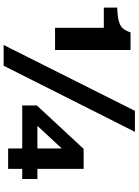

<svg xmlns="http://www.w3.org/2000/svg" viewBox="128 -870 767 1063"><g transform="rotate(90 511.5 -338.5)"><path d="M343.8 24.9H229L593.8 -702.1H710ZM133.8 -259.8V-529.8H22V-604Q69.3 -605.5 95.2 -612.3Q121.1 -619.1 135.3 -633.3Q149.4 -647.5 159.2 -677.7H256.8V-259.8ZM915 -78.1V0H801.8V-78.1H564V-159.2L804.2 -418H915V-162.1H971.2V-78.1ZM801.8 -296.9 676.8 -162.1H801.8Z"/></g></svg>

Font: Clear Sans
Style: Bold
Weight: 700
Foundry: Intel Corporation
Version: Version 1.00